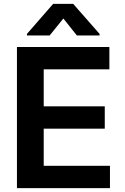

<svg xmlns="http://www.w3.org/2000/svg" viewBox="-20 -974 648 997"><path d="M548 -730V-614H207V-422H524V-306H207V-113H551V3H68V-730ZM238 -790H120V-798L256 -954H360L497 -798V-790H379L309 -878Z"/></svg>

Font: Sinter Bold
Style: Regular
Weight: 700
Foundry: Adobe & rsms
Version: Version 1.000